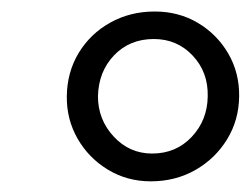

<svg xmlns="http://www.w3.org/2000/svg" viewBox="-20 -812 446 342"><path d="M248.5 -489Q206.5 -489 172.2 -509.8Q138 -530.5 118.2 -565Q98.5 -599.5 99 -640.5Q99.5 -683.5 120.2 -717.8Q141 -752 176.5 -771.8Q212 -791.5 255.5 -791.5Q298.5 -791.5 332.5 -771.2Q366.5 -751 386.5 -716.8Q406.5 -682.5 406 -640.5Q405.5 -598 384.5 -563.8Q363.5 -529.5 328 -509.2Q292.5 -489 248.5 -489ZM251 -538.5Q293.5 -538.5 321.5 -568.2Q349.5 -598 350 -640.5Q351 -683.5 323.2 -713Q295.5 -742.5 254 -742.5Q211 -742.5 183.2 -713.5Q155.5 -684.5 154.5 -640.5Q154.5 -599 182.5 -568.8Q210.5 -538.5 251 -538.5Z"/></svg>

Font: Merriweather 60pt
Style: Italic
Weight: 400
Italic angle: -7.8°
Version: Version 2.101